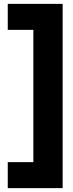

<svg xmlns="http://www.w3.org/2000/svg" viewBox="-20 -760 376 990"><path d="M20 76H152V-606H20V-740H303V210H20Z"/></svg>

Font: Georama ExtraBold
Style: Regular
Weight: 800
Designer: Jean-Baptiste Levee
Foundry: Production Type
Version: Version 1.001